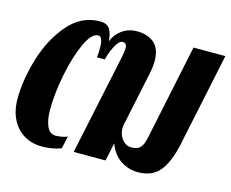

<svg xmlns="http://www.w3.org/2000/svg" viewBox="-87 -702 1009 838"><g transform="rotate(15 417.5 -283.5)"><path d="M7.3 -161.6Q7.3 -247.1 37.1 -345.2Q66.9 -443.4 126 -511.7Q185.1 -580.1 268.6 -580.1Q301.3 -580.1 313.2 -559.8Q325.2 -539.6 327.6 -505.9Q338.9 -537.6 367.7 -558.8Q396.5 -580.1 437 -580.1Q484.4 -580.1 513.7 -554.7Q543 -529.3 543 -473.1Q543 -449.2 536.1 -416L484.9 -172.9Q482.9 -165 482.9 -155.3Q482.9 -136.2 490.7 -119.9Q498.5 -103.5 511.7 -93.8Q524.9 -84 539.6 -84Q559.1 -84 570.8 -89.8Q582.5 -95.7 589.6 -108.9Q596.7 -122.1 601.6 -146L691.4 -575.2H835.4L746.6 -152.8Q728.5 -67.9 694.3 -27.3Q660.2 13.2 597.2 13.2Q554.2 13.2 518.6 -10.5Q482.9 -34.2 465.3 -82L448.2 0H304.2L399.9 -453.1Q405.8 -480.5 405.8 -495.1Q405.8 -507.8 401.1 -513.4Q396.5 -519 386.2 -519Q375.5 -519 364 -503.2Q352.5 -487.3 343.5 -464.8Q334.5 -442.4 330.6 -424.8H295.4Q297.9 -450.7 297.9 -466.3Q297.9 -519 276.4 -519Q247.1 -519 219.5 -459.7Q191.9 -400.4 174.3 -313Q156.7 -225.6 156.7 -149.4Q156.7 -105.5 169.7 -76.7Q182.6 -47.9 209 -47.9Q223.1 -47.9 238 -50.8Q252.9 -53.7 262.2 -58.1L250 -2Q211.4 13.2 162.1 13.2Q118.7 13.2 83.5 -7.3Q48.3 -27.8 27.8 -67.1Q7.3 -106.4 7.3 -161.6Z"/></g></svg>

Font: Pattaya
Style: Regular
Weight: 400
Designer: Pablo Impallari / Thai characters Designed by Thanarat Vachiruckul and Suppakit Chalermlarp
Foundry: Pablo Impallari
Version: Version 2.000